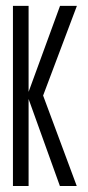

<svg xmlns="http://www.w3.org/2000/svg" viewBox="-20 -618 292 638"><path d="M23 0H75V-598.5H23ZM70 -299 122.5 -298.5 235.5 -598.5H179.5ZM179 0H235L122.5 -302.5L70 -303Z"/></svg>

Font: Anybody ExtraCondensed Light
Style: Regular
Weight: 300
Width: 2
Version: Version 1.113;gftools[0.9.25]